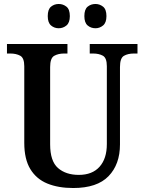

<svg xmlns="http://www.w3.org/2000/svg" viewBox="-20 -935 725 965"><path d="M348 10Q273 10 218 -12.5Q163 -35 132.5 -85Q102 -135 102 -217V-602Q102 -644 81.5 -655Q61 -666 32 -666H15V-714H319V-666H302Q273 -666 252.5 -654.5Q232 -643 232 -598V-210Q232 -125 271.5 -90.5Q311 -56 376 -56Q444 -56 480.5 -97Q517 -138 517 -211V-602Q517 -644 497 -655Q477 -666 448 -666H431V-714H671V-666H653Q623 -666 603 -654.5Q583 -643 583 -598V-209Q583 -109 525.5 -49.5Q468 10 348 10ZM460 -793Q437 -793 420.5 -807Q404 -821 404 -854Q404 -888 420.5 -901.5Q437 -915 460 -915Q481 -915 498 -901.5Q515 -888 515 -854Q515 -821 498 -807Q481 -793 460 -793ZM275 -793Q253 -793 236.5 -807Q220 -821 220 -854Q220 -888 236.5 -901.5Q253 -915 275 -915Q297 -915 314 -901.5Q331 -888 331 -854Q331 -821 314 -807Q297 -793 275 -793Z"/></svg>

Font: Noto Serif Georgian SemiCondensed SemiBold
Style: Regular
Weight: 600
Width: 4
Designer: Monotype Design Team, Akaki Razmadze
Foundry: Google LLC
Version: Version 2.003; ttfautohint (v1.8.4.7-5d5b)